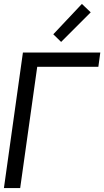

<svg xmlns="http://www.w3.org/2000/svg" viewBox="-21 -960 532 980"><path d="M397 -940 251 -785 291 -746 442 -897ZM-1 0H82L169 -619H481L491 -692H96Z"/></svg>

Font: Cantarell
Style: Oblique
Weight: 400
Italic angle: -8°
Designer: Dave Crossland
Version: Version 0.024